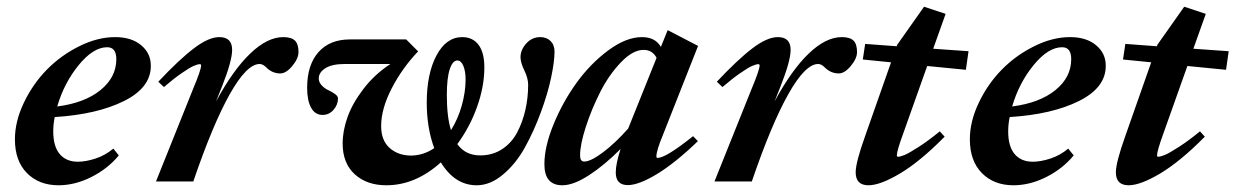

<svg xmlns="http://www.w3.org/2000/svg" viewBox="-20 -534 3636 565"><path d="M152.3 11.2Q94.7 11.2 59.3 -24.7Q23.9 -60.5 23.9 -124Q23.9 -176.8 50.3 -231.9Q76.7 -287.1 117.9 -329.1Q159.2 -371.1 213.1 -397.9Q267.1 -424.8 318.8 -424.8Q367.2 -424.8 395.8 -400.6Q424.3 -376.5 423.8 -339.8Q423.8 -275.9 344.7 -236.6Q265.6 -197.3 141.1 -189.5Q136.7 -168.5 136.7 -147.5Q136.7 -103 155.8 -80.6Q174.8 -58.1 209 -58.1Q232.4 -58.1 261 -67.4Q289.6 -76.7 313.5 -96.7L329.6 -76.7Q296.9 -37.1 248.5 -12.9Q200.2 11.2 152.3 11.2ZM295.4 -395Q254.4 -395 211.4 -342.3Q168.5 -289.6 148.4 -220.7Q229 -231 275.6 -268.8Q322.3 -306.6 322.3 -359.9Q322.3 -395 295.4 -395Z M439 0 547.9 -271.5Q571.8 -328.6 571.8 -341.3Q571.8 -345.2 567.9 -345.2Q562 -345.2 550 -340.1Q538.1 -335 514.4 -318.6Q490.7 -302.2 462.4 -277.8L445.8 -293.5Q508.3 -359.9 551.3 -392.3Q594.2 -424.8 625.5 -424.8Q663.1 -424.8 663.1 -387.2Q663.1 -355 633.8 -280.8L615.7 -235.4Q665.5 -327.6 716.1 -376.2Q766.6 -424.8 813.5 -424.8Q837.4 -424.8 847.9 -414.6Q858.4 -404.3 858.4 -380.9Q858.4 -361.8 840.1 -339.8Q821.8 -317.9 804.7 -317.9Q781.2 -317.9 763.2 -335.9Q753.4 -345.7 744.1 -345.7Q706.1 -345.7 656 -256.6Q606 -167.5 548.8 0Z M1116.7 11.2Q1059.6 11.2 1023.9 -21.2Q988.3 -53.7 988.3 -111.8Q988.3 -148.9 1002.7 -189.5Q1017.1 -230 1049.8 -272.7Q1082.5 -315.4 1128.9 -345.7H995.1Q957 -345.7 937.5 -333.3Q918 -320.8 918 -303.2Q918 -292 926.8 -282.7Q935.5 -273.4 946.3 -268.6Q957 -263.7 965.8 -257.3Q974.6 -251 974.6 -244.6Q974.6 -225.6 961.4 -210.7Q948.2 -195.8 929.2 -195.8Q907.2 -195.8 895.5 -217Q883.8 -238.3 883.8 -275.4Q883.8 -342.8 917 -380.4Q950.2 -418 1009.8 -418H1175.3L1210.4 -382.8Q1164.1 -334.5 1132.8 -274.2Q1101.6 -213.9 1101.6 -163.1Q1101.6 -121.1 1126.2 -98.9Q1150.9 -76.7 1188.5 -76.2Q1225.6 -76.2 1257.8 -98.1Q1235.8 -157.7 1235.8 -231.9Q1235.8 -316.9 1264.4 -370.8Q1293 -424.8 1340.3 -424.8Q1371.1 -424.8 1388.2 -402.1Q1405.3 -379.4 1405.3 -335.4Q1405.3 -279.8 1384 -220Q1362.8 -160.2 1325.7 -109.9Q1349.6 -76.7 1393.1 -76.7Q1429.7 -76.7 1457.8 -95.2Q1485.8 -113.8 1502 -144.5Q1518.1 -175.3 1526.1 -210.9Q1534.2 -246.6 1534.2 -284.7Q1534.2 -303.7 1522.9 -326.9Q1511.7 -350.1 1511.7 -365.7Q1511.7 -387.2 1528.6 -406Q1545.4 -424.8 1569.8 -424.8Q1588.4 -424.8 1600.1 -413.3Q1611.8 -401.9 1611.8 -382.3Q1611.8 -353 1601.8 -305.7Q1591.8 -258.3 1571.5 -203.4Q1551.3 -148.4 1524.9 -100.6Q1498.5 -52.7 1460.7 -20.8Q1422.9 11.2 1382.8 11.2Q1318.4 11.2 1277.3 -56.2Q1202.6 11.2 1116.7 11.2ZM1294.9 -254.4Q1294.9 -189.9 1307.1 -150.9Q1327.6 -183.6 1338.9 -223.6Q1350.1 -263.7 1350.1 -299.8Q1350.1 -324.2 1343.5 -340.1Q1336.9 -356 1325.7 -356Q1312 -356 1303.5 -330.3Q1294.9 -304.7 1294.9 -254.4Z M1634.8 11.2Q1582 11.2 1582 -50.8Q1582 -102.5 1609.1 -168.5Q1636.2 -234.4 1677 -290.8Q1717.8 -347.2 1770.3 -386Q1822.8 -424.8 1869.1 -424.8Q1908.2 -424.8 1924.8 -396L1944.8 -445.3L2034.2 -398.9L1930.7 -136.7Q1911.6 -90.8 1911.6 -73.7Q1911.6 -69.3 1915 -69.3Q1939.5 -69.3 2019.5 -133.3L2033.7 -118.7Q1966.8 -54.2 1913.1 -21.7Q1859.4 10.7 1827.6 10.7Q1792 10.7 1792 -26.4Q1792 -51.8 1806.2 -95.7Q1758.8 -47.9 1713.1 -18.3Q1667.5 11.2 1634.8 11.2ZM1687 -76.7Q1687 -58.6 1699.2 -58.6Q1718.3 -58.6 1754.4 -85.7Q1790.5 -112.8 1828.6 -155.8L1912.1 -363.8Q1899.9 -387.2 1874 -387.2Q1842.3 -387.2 1807.4 -350.8Q1772.5 -314.5 1746.8 -264.2Q1721.2 -213.9 1704.1 -161.4Q1687 -108.9 1687 -76.7Z M2082.5 0 2191.4 -271.5Q2215.3 -328.6 2215.3 -341.3Q2215.3 -345.2 2211.4 -345.2Q2205.6 -345.2 2193.6 -340.1Q2181.6 -335 2158 -318.6Q2134.3 -302.2 2106 -277.8L2089.4 -293.5Q2151.9 -359.9 2194.8 -392.3Q2237.8 -424.8 2269 -424.8Q2306.6 -424.8 2306.6 -387.2Q2306.6 -355 2277.3 -280.8L2259.3 -235.4Q2309.1 -327.6 2359.6 -376.2Q2410.2 -424.8 2457 -424.8Q2481 -424.8 2491.5 -414.6Q2502 -404.3 2502 -380.9Q2502 -361.8 2483.6 -339.8Q2465.3 -317.9 2448.2 -317.9Q2424.8 -317.9 2406.7 -335.9Q2397 -345.7 2387.7 -345.7Q2349.6 -345.7 2299.6 -256.6Q2249.5 -167.5 2192.4 0Z M2535.6 11.2Q2498 11.2 2498 -26.9Q2498 -56.2 2526.4 -135.3L2602.1 -350.6L2519 -358.9L2525.9 -404.8L2618.7 -397.9L2620.6 -402.8L2699.2 -514.2L2762.7 -493.2L2726.1 -390.6L2830.1 -383.3L2822.3 -328.6L2708.5 -339.8L2637.7 -140.6Q2619.1 -89.8 2619.1 -76.2Q2619.1 -72.8 2623 -72.8Q2629.4 -72.8 2642.3 -78.1Q2655.3 -83.5 2683.3 -101.6Q2711.4 -119.6 2745.6 -147.5L2759.8 -131.8Q2688 -59.1 2629.2 -23.9Q2570.3 11.2 2535.6 11.2Z M2962.4 11.2Q2904.8 11.2 2869.4 -24.7Q2834 -60.5 2834 -124Q2834 -176.8 2860.4 -231.9Q2886.7 -287.1 2928 -329.1Q2969.2 -371.1 3023.2 -397.9Q3077.1 -424.8 3128.9 -424.8Q3177.2 -424.8 3205.8 -400.6Q3234.4 -376.5 3233.9 -339.8Q3233.9 -275.9 3154.8 -236.6Q3075.7 -197.3 2951.2 -189.5Q2946.8 -168.5 2946.8 -147.5Q2946.8 -103 2965.8 -80.6Q2984.9 -58.1 3019 -58.1Q3042.5 -58.1 3071 -67.4Q3099.6 -76.7 3123.5 -96.7L3139.6 -76.7Q3106.9 -37.1 3058.6 -12.9Q3010.3 11.2 2962.4 11.2ZM3105.5 -395Q3064.5 -395 3021.5 -342.3Q2978.5 -289.6 2958.5 -220.7Q3039.1 -231 3085.7 -268.8Q3132.3 -306.6 3132.3 -359.9Q3132.3 -395 3105.5 -395Z M3301.3 11.2Q3263.7 11.2 3263.7 -26.9Q3263.7 -56.2 3292 -135.3L3367.7 -350.6L3284.7 -358.9L3291.5 -404.8L3384.3 -397.9L3386.2 -402.8L3464.8 -514.2L3528.3 -493.2L3491.7 -390.6L3595.7 -383.3L3587.9 -328.6L3474.1 -339.8L3403.3 -140.6Q3384.8 -89.8 3384.8 -76.2Q3384.8 -72.8 3388.7 -72.8Q3395 -72.8 3408 -78.1Q3420.9 -83.5 3449 -101.6Q3477.1 -119.6 3511.2 -147.5L3525.4 -131.8Q3453.6 -59.1 3394.8 -23.9Q3335.9 11.2 3301.3 11.2Z"/></svg>

Font: Elstob 18pt
Style: Bold Italic
Weight: 700
Italic angle: -20°
Designer: Peter S. Baker
Version: Version 1.015